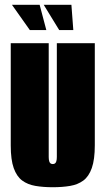

<svg xmlns="http://www.w3.org/2000/svg" viewBox="-20 -772 442 804"><path d="M201 12Q161 12 128.5 6.5Q96 1 73 -16Q50 -33 37.5 -68Q25 -103 25 -163V-591H184V-115Q184 -104 186 -97Q188 -90 192 -87.5Q196 -85 201 -85Q206 -85 210 -87.5Q214 -90 216 -97Q218 -104 218 -115V-591H377V-164Q377 -104 364.5 -68.5Q352 -33 329 -16Q306 1 273.5 6.5Q241 12 201 12ZM287 -646H228L163 -752H279ZM174 -646H105L30 -752H146Z"/></svg>

Font: Alumni Sans Thin Black
Style: Regular
Weight: 900
Version: Version 1.018